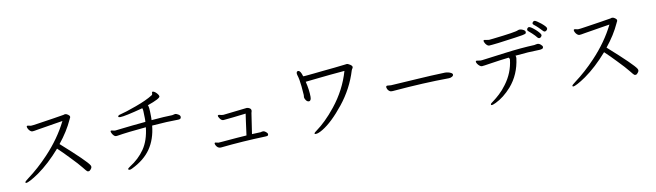

<svg xmlns="http://www.w3.org/2000/svg" viewBox="-42 -1395 7083 2074"><g transform="rotate(-10 3500.0 -357.5)"><path d="M669 -658Q654 -655 650.5 -653Q647 -651 536.5 -634.5Q426 -618 365.5 -608.5Q305 -599 291 -599H283L251 -606H250Q239 -605 239 -596Q239 -587 246 -573Q253 -559 265.5 -547.5Q278 -536 290.5 -536Q303 -536 311.5 -538Q320 -540 354.5 -545.5Q389 -551 438 -559Q487 -567 538 -575.5Q589 -584 629 -590Q541 -412 389 -251Q277 -132 158 -44Q120 -16 120 -7.5Q120 1 130.5 1Q141 1 178 -18Q215 -37 270 -75Q395 -163 520 -306Q577 -253 646 -180Q721 -103 757 -57.5Q793 -12 799 -9Q805 -6 815 -6Q825 -6 838 -21.5Q851 -37 851 -47Q851 -57 846 -66Q818 -116 555 -350Q653 -471 707 -591L713 -604Q719 -610 719 -621.5Q719 -633 701.5 -645.5Q684 -658 669 -658Z M1808 -446Q1729 -445 1579 -432Q1580 -443 1580 -454Q1580 -465 1580 -476Q1580 -585 1567 -597Q1707 -646 1707 -670Q1707 -680 1696.5 -694.5Q1686 -709 1671 -721Q1656 -733 1644 -733Q1635 -733 1635 -721V-716Q1635 -700 1624 -695Q1558 -653 1436.5 -609Q1315 -565 1259 -552Q1231 -546 1231 -532Q1231 -523 1252 -523Q1302 -523 1502 -576Q1511 -570 1511 -468V-446Q1511 -436 1510 -425Q1347 -410 1265.5 -400Q1184 -390 1178 -390H1165L1133 -397H1130Q1122 -396 1122 -389Q1122 -382 1128.5 -368Q1135 -354 1147 -341.5Q1159 -329 1170 -329Q1181 -329 1187 -330Q1302 -349 1505 -367Q1489 -224 1426.5 -133Q1364 -42 1262 22Q1238 38 1238 45Q1238 46 1240 50Q1245 55 1254.5 55Q1264 55 1282 46Q1419 -20 1489.5 -122.5Q1560 -225 1575 -373Q1748 -387 1863 -387Q1895 -387 1895 -410V-415Q1894 -429 1875 -440.5Q1856 -452 1844 -453H1840Z M2356 -354H2349Q2335 -354 2323 -358Q2311 -362 2304 -362Q2292 -362 2292 -352Q2292 -345 2300 -332Q2319 -298 2343 -298L2356 -299Q2435 -306 2592 -325Q2587 -289 2580.5 -244.5Q2574 -200 2569 -159Q2564 -118 2560 -91Q2508 -88 2454 -83.5Q2400 -79 2351.5 -75Q2303 -71 2280.5 -69Q2258 -67 2248 -67L2216 -74Q2206 -74 2206 -66Q2206 -58 2212 -45Q2230 -11 2260 -11H2268Q2507 -36 2752 -44Q2772 -44 2782 -47.5Q2792 -51 2792 -63V-65Q2791 -77 2774 -90.5Q2757 -104 2745 -104Q2733 -104 2728 -102Q2723 -100 2718 -99L2621 -95L2655 -321Q2656 -323 2656.5 -326Q2657 -329 2659 -334.5Q2661 -340 2661 -346Q2661 -364 2645 -373.5Q2629 -383 2615 -383H2612Z M3243 -389Q3245 -372 3258 -354.5Q3271 -337 3288 -337Q3314 -337 3314 -383Q3314 -456 3291 -551Q3325 -554 3436.5 -566.5Q3548 -579 3723 -594Q3666 -394 3531 -225Q3472 -151 3417.5 -98.5Q3363 -46 3325.5 -19.5Q3288 7 3288 15Q3288 20 3289.5 21.5Q3291 23 3300 23Q3329 23 3378 -7Q3486 -72 3615 -233Q3744 -394 3802 -586Q3805 -596 3807.5 -598Q3810 -600 3812 -604.5Q3814 -609 3816 -612.5Q3818 -616 3818 -620Q3818 -638 3782 -656Q3769 -663 3762 -663Q3755 -663 3729 -659Q3703 -655 3622.5 -647Q3542 -639 3491 -634Q3440 -629 3396 -624L3324 -617Q3295 -614 3290 -614H3274Q3256 -680 3230 -680Q3211 -680 3211 -654Q3211 -648 3214 -638Q3230 -590 3237.5 -510Q3245 -430 3245 -415V-411Z M4152 -357Q4137 -357 4137 -341Q4137 -336 4142 -323.5Q4147 -311 4159 -300Q4171 -289 4184 -289H4202Q4207 -289 4213 -290Q4543 -318 4821 -320Q4838 -320 4854.5 -329Q4871 -338 4871 -350.5Q4871 -363 4856 -371Q4824 -387 4790 -387H4787Q4635 -382 4484.5 -372Q4334 -362 4194 -354H4190Z M5959 -666Q5959 -677 5943.5 -693.5Q5928 -710 5906 -728Q5884 -746 5865 -758Q5846 -770 5837.5 -770Q5829 -770 5821 -762Q5813 -754 5813 -745Q5813 -736 5828.5 -725Q5844 -714 5871.5 -687.5Q5899 -661 5909 -649Q5919 -637 5929 -637Q5939 -637 5949 -646Q5959 -655 5959 -666ZM5840 -586Q5848 -577 5858.5 -577Q5869 -577 5878 -587Q5887 -597 5887 -606Q5887 -615 5872 -633Q5857 -651 5836.5 -669.5Q5816 -688 5797 -701Q5778 -714 5768 -714Q5758 -714 5751 -705.5Q5744 -697 5744 -688Q5744 -679 5752 -673Q5760 -667 5790 -639.5Q5820 -612 5840 -586ZM5318 -653 5269 -661Q5259 -661 5259 -652Q5259 -646 5265.5 -631.5Q5272 -617 5285 -604.5Q5298 -592 5309.5 -592Q5321 -592 5347 -595L5412 -602Q5654 -634 5681.5 -640Q5709 -646 5717 -650Q5725 -654 5725 -667Q5725 -680 5713 -688Q5688 -705 5663 -705H5660Q5656 -704 5652 -703.5Q5648 -703 5644 -701Q5618 -686 5368 -658Q5337 -655 5329 -654ZM5148 -455Q5138 -455 5138 -445.5Q5138 -436 5147 -422Q5156 -408 5169.5 -397Q5183 -386 5195 -386Q5207 -386 5302.5 -401Q5398 -416 5495 -427Q5505 -417 5505 -406V-404Q5489 -260 5400 -142Q5362 -90 5321.5 -53Q5281 -16 5258 0.5Q5235 17 5226.5 24.5Q5218 32 5218 39Q5218 46 5228.5 46Q5239 46 5273 30Q5363 -13 5446 -106Q5554 -230 5576 -407V-414Q5576 -427 5571 -435Q5713 -450 5840 -452Q5857 -453 5868.5 -458Q5880 -463 5880 -478V-480Q5880 -487 5863 -503Q5846 -519 5827 -519H5824Q5816 -519 5808 -516.5Q5800 -514 5792 -513Q5643 -507 5469.5 -484Q5296 -461 5208 -450L5191 -449Z M6669 -658Q6654 -655 6650.5 -653Q6647 -651 6536.5 -634.5Q6426 -618 6365.5 -608.5Q6305 -599 6291 -599H6283L6251 -606H6250Q6239 -605 6239 -596Q6239 -587 6246 -573Q6253 -559 6265.5 -547.5Q6278 -536 6290.5 -536Q6303 -536 6311.5 -538Q6320 -540 6354.5 -545.5Q6389 -551 6438 -559Q6487 -567 6538 -575.5Q6589 -584 6629 -590Q6541 -412 6389 -251Q6277 -132 6158 -44Q6120 -16 6120 -7.5Q6120 1 6130.5 1Q6141 1 6178 -18Q6215 -37 6270 -75Q6395 -163 6520 -306Q6577 -253 6646 -180Q6721 -103 6757 -57.5Q6793 -12 6799 -9Q6805 -6 6815 -6Q6825 -6 6838 -21.5Q6851 -37 6851 -47Q6851 -57 6846 -66Q6818 -116 6555 -350Q6653 -471 6707 -591L6713 -604Q6719 -610 6719 -621.5Q6719 -633 6701.5 -645.5Q6684 -658 6669 -658Z"/></g></svg>

Font: LXGW WenKai TC
Style: Regular
Weight: 400
Designer: LXGW / Fontworks Inc.
Foundry: LXGW / Fontworks Inc.
Version: Version 1.330